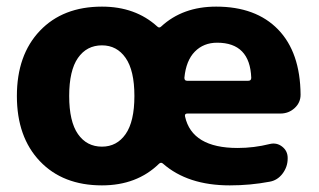

<svg xmlns="http://www.w3.org/2000/svg" viewBox="-20 -550 964 580"><path d="M288 -413Q242 -413 215.5 -375Q189 -337 189 -260Q189 -183 215.5 -145Q242 -107 288 -107Q333 -107 359.5 -145Q386 -183 386 -260Q386 -337 359.5 -375Q333 -413 288 -413ZM636 -421Q595 -421 568.5 -394Q542 -367 537 -315Q537 -306 545 -306H730Q739 -306 739 -315Q735 -421 636 -421ZM288 10Q170 10 100.5 -63Q31 -136 31 -260Q31 -384 100.5 -457Q170 -530 288 -530Q389 -530 455 -470Q461 -464 467 -470Q532 -530 633 -530Q753 -530 820 -461Q887 -392 888 -264Q888 -240 870 -223.5Q852 -207 827 -207H546Q537 -207 539 -198Q560 -103 698 -103Q747 -103 795 -115Q816 -120 832.5 -107Q849 -94 849 -73V-71Q849 -46 833.5 -25.5Q818 -5 794 -1Q736 10 674 10Q547 10 472 -56Q466 -61 460 -55Q393 10 288 10Z"/></svg>

Font: Rounded Mplus 1c ExtraBold
Style: Regular
Weight: 800
Version: Version 1.059.20150529